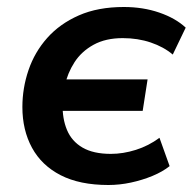

<svg xmlns="http://www.w3.org/2000/svg" viewBox="-20 -519 553 549"><path d="M290 10Q208 10 153.5 -18Q99 -46 71.5 -96.5Q44 -147 44 -213Q44 -267 61.5 -318.5Q79 -370 115 -410.5Q151 -451 205.5 -475Q260 -499 334 -499Q389 -499 435.5 -483Q482 -467 511 -440L474 -363Q448 -385 411 -397.5Q374 -410 331 -410Q282 -410 247.5 -391Q213 -372 193 -341Q173 -310 165 -273L158 -292H402L388 -202H146L159 -222Q158 -180 171.5 -147.5Q185 -115 216 -97Q247 -79 297 -79Q332 -79 368.5 -90.5Q405 -102 436 -125L465 -44Q445 -28 416 -16Q387 -4 354.5 3Q322 10 290 10Z"/></svg>

Font: Nunito Sans 12pt
Style: Bold Italic
Weight: 700
Italic angle: -9°
Designer: Vernon Adams
Foundry: Vernon Adams
Version: Version 3.101;gftools[0.9.27]